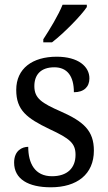

<svg xmlns="http://www.w3.org/2000/svg" viewBox="-20 -786 458 816"><path d="M164 -619V-606H201C252 -645 326 -721 349 -756V-766H246C228 -721 192 -662 164 -619ZM196 10C307 10 379 -45 379 -146C379 -230 336 -269 239 -312C157 -348 126 -368 126 -420C126 -467 152 -500 211 -500C266 -500 294 -462 294 -394C337 -394 360 -417 360 -453C360 -503 313 -545 221 -545C118 -545 49 -495 49 -404C49 -318 93 -284 191 -237C277 -197 301 -177 301 -128C301 -72 266 -37 201 -37C128 -37 100 -92 100 -162C74 -162 40 -146 40 -95C40 -25 100 10 196 10Z"/></svg>

Font: Noto Serif Lao SemiCondensed
Style: Regular
Weight: 400
Width: 4
Designer: Monotype Design Team
Foundry: Monotype Imaging Inc.
Version: Version 2.003